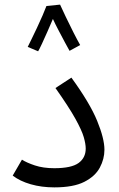

<svg xmlns="http://www.w3.org/2000/svg" viewBox="-20 -805 517 831"><path d="M35 -45 75 -114Q95 -101 131 -89Q167 -77 215 -77Q289 -77 320 -99.5Q351 -122 351 -162Q351 -182 342.5 -211.5Q334 -241 306 -291.5Q278 -342 220 -424L289 -469Q369 -359 400.5 -282Q432 -205 432 -157Q432 -117 412 -79.5Q392 -42 345 -18Q298 6 215 6Q160 6 113 -7.5Q66 -21 35 -45ZM181 -779 240 -785Q249 -765 265 -731.5Q281 -698 298 -664.5Q315 -631 327 -610L281 -585Q274 -597 261 -621.5Q248 -646 233.5 -673.5Q219 -701 209 -723Q198 -697 185 -667.5Q172 -638 161 -614.5Q150 -591 145 -583L100 -602Q105 -612 116 -634.5Q127 -657 140 -684.5Q153 -712 164 -737.5Q175 -763 181 -779Z"/></svg>

Font: Go Noto Current
Style: Regular
Weight: 400
Designer: Monotype Design Team
Foundry: Monotype Imaging Inc.
Version: Version 2.007; ttfautohint (v1.8) -l 8 -r 50 -G 200 -x 14 -D